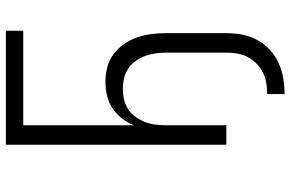

<svg xmlns="http://www.w3.org/2000/svg" viewBox="-184 -590 969 640"><g transform="rotate(-90 300.0 -270.5)"><path d="M306 194V136Q325 136 343 133Q361 130 377.5 122Q394 114 407.5 100.5Q421 87 429.5 71Q438 55 441 36.5Q444 18 444 0V-200Q444 -218 441.5 -236Q439 -254 433 -270.5Q427 -287 416.5 -302Q406 -317 391 -327Q376 -337 358.5 -341Q341 -345 323 -345Q305 -345 287.5 -341Q270 -337 255 -327Q240 -317 229.5 -302Q219 -287 212.5 -270.5Q206 -254 204 -236Q202 -218 202 -200V0H137V-735H517V-677H202V-308Q210 -329 224.5 -347.5Q239 -366 258 -379Q277 -392 300 -397.5Q323 -403 346 -403Q371 -403 395 -397Q419 -391 439 -376Q459 -361 473 -340.5Q487 -320 495 -297Q503 -274 506 -249.5Q509 -225 509 -200V0Q509 27 504 53Q499 79 486.5 102.5Q474 126 454 144.5Q434 163 410 174Q386 185 359.5 189.5Q333 194 306 194Z"/></g></svg>

Font: Iosevka Curly Light Extended
Style: Regular
Weight: 300
Width: 7
Monospace: yes
Designer: Belleve Invis
Foundry: Belleve Invis
Version: Version 11.1.0; ttfautohint (v1.8.3)